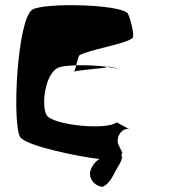

<svg xmlns="http://www.w3.org/2000/svg" viewBox="-20 -586 721 744"><path d="M58 -55C79 -20 300 24 366 30C353 37 336 54 329 80C325 115 354 136 377 138C408 126 424 81 429 74C441 52 448 45 452 27C454 27 455 28 456 28C452 25 448 19 454 5C452 1 443 -16 437 -30C431 -63 455 -90 480 -86L432 -112C393 -80 187 -101 161 -139C139 -177 154 -298 204 -323C217 -329 244 -332 275 -333C280 -350 285 -369 287 -371C319 -393 468 -415 494 -439C503 -448 482 -529 473 -536C436 -570 153 -576 106 -549C47 -515 26 -111 58 -55ZM264 -307C265 -306 267 -307 268 -309C266 -308 263 -308 264 -307ZM268 -309C290 -315 388 -322 392 -325C393 -326 393 -327 394 -327C360 -332 313 -334 275 -333C273 -323 270 -314 268 -309ZM394 -327C414 -324 432 -321 442 -317C430 -322 404 -330 394 -327ZM442 -317C444 -316 445 -316 446 -315ZM446 -315C447 -315 448 -314 448 -314ZM456 24C464 26 460 26 456 24Z"/></svg>

Font: Ampere
Style: SCExt
Weight: 400
Version: Version 1